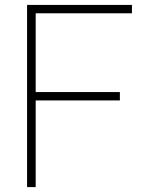

<svg xmlns="http://www.w3.org/2000/svg" viewBox="-20 -760 631 780"><path d="M467 -352H102V-386H467ZM516 -706H102V-740H516ZM125 0H90V-740H125Z"/></svg>

Font: Be Vietnam Pro Variable Thin
Style: Regular
Weight: 100
Designer: Lam Bao, Tony Le, Vietanh Nguyen
Foundry: Yellow Type Foundry
Version: Version 1.002